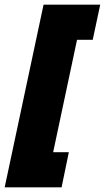

<svg xmlns="http://www.w3.org/2000/svg" viewBox="-30 -760 448 820"><path d="M-10 40 156 -740H398L366 -590H299L197 -110H264L233 40Z"/></svg>

Font: Raleway Thin Black
Style: Italic
Weight: 900
Italic angle: -12°
Version: Version 4.026